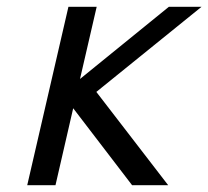

<svg xmlns="http://www.w3.org/2000/svg" viewBox="-20 -544 612 564"><path d="M264 -524 215 -312 476 -524H572L263 -274L474 0H368L195 -226L143 0H60L181 -524Z"/></svg>

Font: Miedinger
Style: Italic
Weight: 400
Italic angle: -13°
Version: Version 001.000